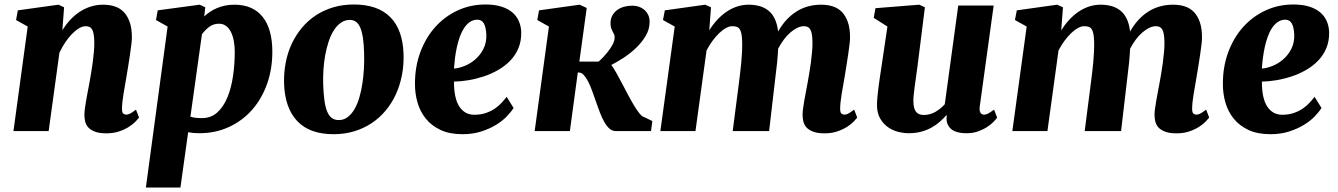

<svg xmlns="http://www.w3.org/2000/svg" viewBox="-20 -589 6014 863"><path d="M104.5 -469.7 52.2 -499 60.1 -542.5 242.7 -567.9 268.1 -556.2 260.3 -453.6Q276.4 -479 296.1 -500.2Q315.9 -521.5 338.9 -536.4Q361.8 -551.3 388.2 -559.6Q414.6 -567.9 443.4 -567.9Q471.7 -567.9 495.4 -560.3Q519 -552.7 536.1 -535.2Q553.2 -517.6 563 -489.5Q572.8 -461.4 572.8 -420.4Q572.8 -409.2 570.3 -388.4Q567.9 -367.7 564.2 -343Q560.5 -318.4 556.4 -292.7Q552.2 -267.1 548.8 -246.6Q545.9 -228 542.2 -208Q538.6 -188 535.4 -168.5Q532.2 -148.9 530.3 -131.6Q528.3 -114.3 528.3 -100.6Q528.3 -83 534.2 -78.4Q540 -73.7 547.4 -73.7Q555.7 -73.7 564.7 -78.4Q573.7 -83 591.3 -96.2L605 -60.5Q601.1 -55.2 590.1 -43.5Q579.1 -31.7 560.8 -19.8Q542.5 -7.8 516.8 1.2Q491.2 10.3 458.5 10.3Q425.3 10.3 405.8 2.4Q386.2 -5.4 376 -17.3Q365.7 -29.3 362.5 -44.2Q359.4 -59.1 359.4 -73.2Q359.4 -83.5 361.3 -99.4Q363.3 -115.2 366.7 -134.5Q370.1 -153.8 374 -174.8Q377.9 -195.8 381.8 -216.3Q385.3 -235.8 389.4 -259.5Q393.6 -283.2 396.7 -307.9Q399.9 -332.5 402.1 -356.9Q404.3 -381.3 403.8 -402.8Q403.3 -422.9 400.9 -436Q398.4 -449.2 393.8 -457Q389.2 -464.8 382.1 -468Q375 -471.2 365.2 -471.2Q350.6 -471.2 334.7 -461.7Q318.8 -452.1 303 -435.8Q287.1 -419.4 272.7 -397.7Q258.3 -376 247.1 -352.1L198.7 0H40.5Z M875 9.8Q849.6 9.8 825.7 5.4L791 253.9H635.7L733.4 -469.7L681.2 -499L689 -542.5L877.4 -567.9L902.8 -556.2L897.9 -515.1Q909.2 -525.9 923.3 -535.4Q937.5 -544.9 954.3 -552.2Q971.2 -559.6 991 -563.7Q1010.7 -567.9 1033.7 -567.9Q1076.2 -567.9 1107.9 -553.7Q1139.6 -539.6 1161.1 -512.5Q1182.6 -485.4 1193.4 -446Q1204.1 -406.7 1204.1 -356.4Q1204.1 -279.3 1180.7 -212.6Q1157.2 -146 1114 -96.4Q1070.8 -46.9 1010 -18.6Q949.2 9.8 875 9.8ZM964.8 -482.4Q939 -482.4 920.4 -468.3Q901.9 -454.1 887.7 -435.1L835.9 -64.9Q846.2 -61 858.9 -59.6Q871.6 -58.1 887.7 -58.1Q928.7 -58.1 956.8 -83.7Q984.9 -109.4 1002.2 -151.4Q1019.5 -193.4 1027.3 -246.8Q1035.2 -300.3 1035.2 -356Q1035.2 -381.3 1031 -404.3Q1026.9 -427.2 1018.3 -444.6Q1009.8 -461.9 996.3 -472.2Q982.9 -482.4 964.8 -482.4Z M1502.4 -49.3Q1524.9 -49.3 1542.2 -62.3Q1559.6 -75.2 1572.8 -97.4Q1585.9 -119.6 1594.7 -149.2Q1603.5 -178.7 1608.6 -211.9Q1613.8 -245.1 1615.7 -279.8Q1617.7 -314.5 1616.7 -347.2Q1615.7 -390.6 1611.1 -419.9Q1606.4 -449.2 1598.4 -466.8Q1590.3 -484.4 1578.9 -491.9Q1567.4 -499.5 1552.7 -499.5Q1530.3 -499.5 1512.2 -486.8Q1494.1 -474.1 1480.5 -452.6Q1466.8 -431.2 1457.3 -402.6Q1447.8 -374 1441.9 -341.8Q1436 -309.6 1433.8 -275.9Q1431.6 -242.2 1432.6 -210.4Q1434.1 -166.5 1438.5 -136Q1442.9 -105.5 1451.2 -86.2Q1459.5 -66.9 1472.2 -58.1Q1484.9 -49.3 1502.4 -49.3ZM1256.8 -212.4Q1255.4 -261.7 1264.2 -307.4Q1272.9 -353 1291.5 -392.6Q1310.1 -432.1 1337.4 -464.6Q1364.7 -497.1 1400.1 -520.3Q1435.5 -543.5 1478.3 -556.2Q1521 -568.8 1570.3 -568.8Q1677.7 -568.8 1734.1 -512.2Q1790.5 -455.6 1793.9 -345.2Q1795.4 -295.9 1786.4 -250Q1777.3 -204.1 1759 -164.3Q1740.7 -124.5 1713.1 -91.6Q1685.5 -58.6 1650.1 -35.2Q1614.7 -11.7 1571.8 1.2Q1528.8 14.2 1479.5 14.2Q1372.1 14.2 1316.4 -44.4Q1260.7 -103 1256.8 -212.4Z M1845.2 -210Q1844.7 -288.1 1869.1 -354Q1893.6 -419.9 1936.3 -467.5Q1979 -515.1 2036.9 -542Q2094.7 -568.8 2162.1 -568.8Q2203.6 -568.8 2233.6 -559.3Q2263.7 -549.8 2283 -533.2Q2302.2 -516.6 2312 -494.1Q2321.8 -471.7 2322.8 -445.8Q2323.7 -405.3 2310.5 -373.3Q2297.4 -341.3 2273.9 -316.9Q2250.5 -292.5 2219.5 -274.7Q2188.5 -256.8 2154.5 -245.6Q2120.6 -234.4 2085.9 -228.5Q2051.3 -222.7 2020.5 -222.2Q2020.5 -146 2044.9 -109.6Q2069.3 -73.2 2111.8 -73.2Q2141.1 -73.2 2163.8 -81.1Q2186.5 -88.9 2204.1 -100.8Q2221.7 -112.8 2234.6 -127Q2247.6 -141.1 2257.3 -153.8L2288.6 -103.5Q2278.3 -87.4 2259 -66.9Q2239.7 -46.4 2210.9 -28.6Q2182.1 -10.7 2144 1.7Q2106 14.2 2059.1 14.2Q2000.5 14.2 1959.7 -5.1Q1918.9 -24.4 1893.6 -56.2Q1868.2 -87.9 1856.7 -127.9Q1845.2 -168 1845.2 -210ZM2020.5 -280.8Q2042 -282.2 2067.9 -292.5Q2093.8 -302.7 2116 -321.8Q2138.2 -340.8 2152.6 -368.7Q2167 -396.5 2166 -432.6Q2164.6 -466.3 2155 -483.4Q2145.5 -500.5 2126 -500.5Q2107.4 -500.5 2092.5 -490.5Q2077.6 -480.5 2066.4 -463.6Q2055.2 -446.8 2047.1 -424.6Q2039.1 -402.3 2033.7 -377.9Q2028.3 -353.5 2025.1 -328.4Q2022 -303.2 2020.5 -280.8Z M2447.3 -469.7 2395 -499 2402.8 -542.5 2585.4 -567.9 2617.2 -553.2 2584 -312H2670.4Q2682.6 -322.8 2692.4 -333.3Q2702.1 -343.8 2710 -353.5Q2742.2 -393.6 2742.7 -419.4Q2743.2 -428.2 2740.2 -434.6Q2737.3 -440.9 2733.6 -447.5Q2730 -454.1 2727.1 -462.6Q2724.1 -471.2 2724.1 -484.9Q2724.1 -504.4 2732.2 -519Q2740.2 -533.7 2753.7 -543.7Q2767.1 -553.7 2784.9 -558.6Q2802.7 -563.5 2822.8 -563.5Q2838.4 -563.5 2852.5 -558.3Q2866.7 -553.2 2877.2 -543.9Q2887.7 -534.7 2893.8 -521.2Q2899.9 -507.8 2899.9 -491.2Q2899.9 -458 2882.8 -428.7Q2865.7 -399.4 2839.8 -374.5Q2814 -349.6 2783.7 -329.8Q2753.4 -310.1 2727.5 -296.9Q2737.8 -283.7 2750 -262Q2762.2 -240.2 2775.4 -215.1Q2788.6 -189.9 2802.2 -164.1Q2815.9 -138.2 2828.9 -116.5Q2841.8 -94.7 2853.8 -79.8Q2865.7 -64.9 2876 -62.5L2912.1 -44.9L2906.2 0H2746.6Q2731.4 0 2719 -11.2Q2706.5 -22.5 2696 -41Q2685.5 -59.6 2676.5 -83.3Q2667.5 -106.9 2658.9 -131.6Q2650.4 -156.2 2641.8 -179.9Q2633.3 -203.6 2623.8 -222.2Q2614.3 -240.7 2603.8 -252Q2593.3 -263.2 2580.6 -263.2H2577.1L2541.5 0H2383.3Z M3301.3 -216.3Q3303.7 -236.3 3306.6 -259.5Q3309.6 -282.7 3311.8 -306.9Q3314 -331.1 3315.2 -355Q3316.4 -378.9 3315.9 -400.4Q3315.4 -423.3 3312.5 -437.3Q3309.6 -451.2 3304.2 -458.7Q3298.8 -466.3 3290.5 -468.8Q3282.2 -471.2 3270.5 -471.2Q3257.8 -471.2 3242.4 -462.6Q3227.1 -454.1 3211.7 -439.2Q3196.3 -424.3 3181.9 -404.5Q3167.5 -384.8 3155.8 -362.3L3106 0H2948.2L3012.7 -469.7L2960 -499L2968.3 -542.5L3149.9 -567.9L3175.8 -556.2L3168 -452.6Q3183.1 -477.1 3202.1 -498Q3221.2 -519 3243.4 -534.7Q3265.6 -550.3 3291.3 -559.1Q3316.9 -567.9 3344.7 -567.9Q3371.6 -567.9 3394.3 -561.5Q3417 -555.2 3434.3 -541Q3451.7 -526.9 3462.6 -503.9Q3473.6 -481 3477.5 -447.3Q3509.8 -504.9 3558.6 -536.4Q3607.4 -567.9 3671.4 -567.9Q3699.7 -567.9 3723.4 -560.3Q3747.1 -552.7 3764.2 -535.2Q3781.2 -517.6 3791 -489.5Q3800.8 -461.4 3800.8 -420.4Q3800.8 -409.2 3798.3 -388.4Q3795.9 -367.7 3792.2 -343Q3788.6 -318.4 3784.4 -292.7Q3780.3 -267.1 3776.9 -246.6Q3773.9 -228 3770.3 -208Q3766.6 -188 3763.4 -168.5Q3760.3 -148.9 3758.3 -131.6Q3756.3 -114.3 3756.3 -100.6Q3756.3 -83 3762.2 -78.4Q3768.1 -73.7 3775.4 -73.7Q3783.7 -73.7 3792.7 -78.4Q3801.8 -83 3819.3 -96.2L3833 -60.5Q3829.1 -55.2 3818.1 -43.5Q3807.1 -31.7 3788.8 -19.8Q3770.5 -7.8 3744.9 1.2Q3719.2 10.3 3686.5 10.3Q3653.3 10.3 3633.8 2.4Q3614.3 -5.4 3604 -17.3Q3593.8 -29.3 3590.6 -44.2Q3587.4 -59.1 3587.4 -73.2Q3587.4 -83.5 3589.4 -99.4Q3591.3 -115.2 3594.7 -134.5Q3598.1 -153.8 3602.1 -174.8Q3606 -195.8 3609.9 -216.3Q3613.3 -235.8 3617.4 -259.5Q3621.6 -283.2 3624.8 -307.9Q3627.9 -332.5 3630.1 -356.9Q3632.3 -381.3 3631.8 -402.8Q3631.3 -422.9 3628.9 -436Q3626.5 -449.2 3621.8 -457Q3617.2 -464.8 3610.1 -468Q3603 -471.2 3593.3 -471.2Q3579.1 -471.2 3563.7 -463.9Q3548.3 -456.5 3533 -443.4Q3517.6 -430.2 3503.4 -411.4Q3489.3 -392.6 3477.5 -370.1Q3476.1 -339.4 3472.9 -307.1Q3469.7 -274.9 3465.8 -246.6L3437 0H3273.4Z M3921.9 -114.7Q3921.9 -131.8 3923.8 -153.1Q3925.8 -174.3 3928.7 -197.5Q3931.6 -220.7 3935.3 -244.6Q3939 -268.6 3942.4 -291.5L3968.8 -469.7L3907.2 -508.8L3915 -552.2L4111.8 -567.9L4137.2 -556.2L4103.5 -287.6Q4100.6 -266.1 4097.4 -244.1Q4094.2 -222.2 4091.6 -201.9Q4088.9 -181.6 4087.2 -165Q4085.4 -148.4 4085.4 -137.7Q4085.4 -102.5 4096.7 -87.4Q4107.9 -72.3 4131.8 -72.3Q4161.1 -72.3 4185.3 -86.7Q4209.5 -101.1 4226.6 -120.6L4287.1 -564H4446.3L4383.8 -110.8Q4381.3 -91.8 4386.7 -82.8Q4392.1 -73.7 4403.3 -73.7Q4407.7 -73.7 4411.6 -74.7Q4415.5 -75.7 4420.4 -78.1Q4425.3 -80.6 4431.9 -85Q4438.5 -89.4 4448.2 -96.2L4461.9 -60.5Q4458 -54.7 4447.3 -43Q4436.5 -31.2 4418.9 -19.5Q4401.4 -7.8 4377.9 1Q4354.5 9.8 4325.2 9.8Q4272.9 9.8 4251.5 -12.5Q4230 -34.7 4235.8 -69.8L4233.9 -71.3Q4221.2 -57.1 4205.3 -42.7Q4189.5 -28.3 4168.9 -16.6Q4148.4 -4.9 4122.6 2.4Q4096.7 9.8 4064.5 9.8Q4042.5 9.8 4017.6 3.7Q3992.7 -2.4 3971.7 -17.1Q3950.7 -31.7 3936.5 -55.7Q3922.4 -79.6 3921.9 -114.7Z M4883.3 -216.3Q4885.7 -236.3 4888.7 -259.5Q4891.6 -282.7 4893.8 -306.9Q4896 -331.1 4897.2 -355Q4898.4 -378.9 4897.9 -400.4Q4897.5 -423.3 4894.5 -437.3Q4891.6 -451.2 4886.2 -458.7Q4880.9 -466.3 4872.6 -468.8Q4864.3 -471.2 4852.5 -471.2Q4839.8 -471.2 4824.5 -462.6Q4809.1 -454.1 4793.7 -439.2Q4778.3 -424.3 4763.9 -404.5Q4749.5 -384.8 4737.8 -362.3L4688 0H4530.3L4594.7 -469.7L4542 -499L4550.3 -542.5L4731.9 -567.9L4757.8 -556.2L4750 -452.6Q4765.1 -477.1 4784.2 -498Q4803.2 -519 4825.4 -534.7Q4847.7 -550.3 4873.3 -559.1Q4898.9 -567.9 4926.8 -567.9Q4953.6 -567.9 4976.3 -561.5Q4999 -555.2 5016.4 -541Q5033.7 -526.9 5044.7 -503.9Q5055.7 -481 5059.6 -447.3Q5091.8 -504.9 5140.6 -536.4Q5189.5 -567.9 5253.4 -567.9Q5281.7 -567.9 5305.4 -560.3Q5329.1 -552.7 5346.2 -535.2Q5363.3 -517.6 5373 -489.5Q5382.8 -461.4 5382.8 -420.4Q5382.8 -409.2 5380.4 -388.4Q5377.9 -367.7 5374.3 -343Q5370.6 -318.4 5366.5 -292.7Q5362.3 -267.1 5358.9 -246.6Q5356 -228 5352.3 -208Q5348.6 -188 5345.5 -168.5Q5342.3 -148.9 5340.3 -131.6Q5338.4 -114.3 5338.4 -100.6Q5338.4 -83 5344.2 -78.4Q5350.1 -73.7 5357.4 -73.7Q5365.7 -73.7 5374.8 -78.4Q5383.8 -83 5401.4 -96.2L5415 -60.5Q5411.1 -55.2 5400.1 -43.5Q5389.2 -31.7 5370.8 -19.8Q5352.5 -7.8 5326.9 1.2Q5301.3 10.3 5268.6 10.3Q5235.4 10.3 5215.8 2.4Q5196.3 -5.4 5186 -17.3Q5175.8 -29.3 5172.6 -44.2Q5169.4 -59.1 5169.4 -73.2Q5169.4 -83.5 5171.4 -99.4Q5173.3 -115.2 5176.8 -134.5Q5180.2 -153.8 5184.1 -174.8Q5188 -195.8 5191.9 -216.3Q5195.3 -235.8 5199.5 -259.5Q5203.6 -283.2 5206.8 -307.9Q5210 -332.5 5212.2 -356.9Q5214.4 -381.3 5213.9 -402.8Q5213.4 -422.9 5210.9 -436Q5208.5 -449.2 5203.9 -457Q5199.2 -464.8 5192.1 -468Q5185.1 -471.2 5175.3 -471.2Q5161.1 -471.2 5145.8 -463.9Q5130.4 -456.5 5115 -443.4Q5099.6 -430.2 5085.4 -411.4Q5071.3 -392.6 5059.6 -370.1Q5058.1 -339.4 5054.9 -307.1Q5051.8 -274.9 5047.9 -246.6L5019 0H4855.5Z M5476.6 -210Q5476.1 -288.1 5500.5 -354Q5524.9 -419.9 5567.6 -467.5Q5610.4 -515.1 5668.2 -542Q5726.1 -568.8 5793.5 -568.8Q5835 -568.8 5865 -559.3Q5895 -549.8 5914.3 -533.2Q5933.6 -516.6 5943.4 -494.1Q5953.1 -471.7 5954.1 -445.8Q5955.1 -405.3 5941.9 -373.3Q5928.7 -341.3 5905.3 -316.9Q5881.8 -292.5 5850.8 -274.7Q5819.8 -256.8 5785.9 -245.6Q5752 -234.4 5717.3 -228.5Q5682.6 -222.7 5651.9 -222.2Q5651.9 -146 5676.3 -109.6Q5700.7 -73.2 5743.2 -73.2Q5772.5 -73.2 5795.2 -81.1Q5817.9 -88.9 5835.4 -100.8Q5853 -112.8 5866 -127Q5878.9 -141.1 5888.7 -153.8L5919.9 -103.5Q5909.7 -87.4 5890.4 -66.9Q5871.1 -46.4 5842.3 -28.6Q5813.5 -10.7 5775.4 1.7Q5737.3 14.2 5690.4 14.2Q5631.8 14.2 5591.1 -5.1Q5550.3 -24.4 5524.9 -56.2Q5499.5 -87.9 5488 -127.9Q5476.6 -168 5476.6 -210ZM5651.9 -280.8Q5673.3 -282.2 5699.2 -292.5Q5725.1 -302.7 5747.3 -321.8Q5769.5 -340.8 5783.9 -368.7Q5798.3 -396.5 5797.4 -432.6Q5795.9 -466.3 5786.4 -483.4Q5776.9 -500.5 5757.3 -500.5Q5738.8 -500.5 5723.9 -490.5Q5709 -480.5 5697.8 -463.6Q5686.5 -446.8 5678.5 -424.6Q5670.4 -402.3 5665 -377.9Q5659.7 -353.5 5656.5 -328.4Q5653.3 -303.2 5651.9 -280.8Z"/></svg>

Font: Merriweather UltraBold
Style: Italic
Weight: 900
Italic angle: -7°
Designer: Eben Sorkin ( eben@eyebytes.com )
Foundry: Eben Sorkin ( eben@eyebytes.com )
Version: Version 1.52; ttfautohint (v1.4.1)